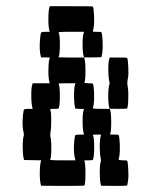

<svg xmlns="http://www.w3.org/2000/svg" viewBox="-20 -570 456 623"><path d="M335 -380.4 336.4 -383.3H363.8Q391.6 -383.3 392.6 -382.3Q395 -377.9 396.2 -353.8Q397.5 -329.6 395.5 -317.4Q395.5 -316.9 395 -314.7Q394.5 -312.5 394 -310.8Q393.6 -309.1 393.6 -307.6Q392.6 -299.8 393.6 -293.9Q397 -278.8 396.2 -250Q395.5 -221.2 392.1 -217.8Q391.1 -216.8 363.3 -216.8L335.9 -217.3L334.5 -221.2Q331.1 -233.9 331.3 -260Q331.5 -286.1 335 -295.9Q335.9 -299.8 335 -304.7Q331.5 -318.4 331.5 -344.7Q331.5 -371.1 335 -380.4ZM140.6 -546.9 141.6 -549.8H211.4Q280.3 -549.8 281.2 -548.8Q284.2 -543.9 285.2 -520Q286.1 -496.1 284.2 -482.4Q281.7 -468.8 281.2 -467.8Q280.3 -466.8 294.4 -466.8Q307.6 -466.8 309.1 -465.3Q312 -460.4 313 -436.8Q314 -413.1 312 -399.4Q309.6 -385.3 308.6 -384.3Q308.1 -383.8 279.8 -383.8H252.4L251.5 -387.7Q248 -400.4 248 -426.8Q248 -453.1 251.5 -462.9L252.9 -466.8H210.9Q204.6 -466.8 198 -466.8Q191.4 -466.8 186.5 -466.6Q181.6 -466.3 177.7 -466.1Q173.8 -465.8 171.9 -465.8L169.9 -465.3Q174.3 -457.5 174.3 -425.8Q174.3 -392.1 169.9 -384.3L175.3 -383.8Q180.7 -383.8 190.4 -383.5Q200.2 -383.3 211.4 -383.3H252.9L253.9 -380.4Q257.3 -370.6 257.3 -338.9Q257.3 -307.1 253.4 -301.3L265.1 -299.8H266.6Q280.3 -299.8 281.2 -298.8Q284.2 -293.9 285.2 -270Q286.1 -246.1 284.2 -232.4Q281.7 -218.8 281.2 -217.8H284.7Q288.1 -217.3 294.7 -217Q301.3 -216.8 308.6 -216.8H336.4L337.4 -213.4Q340.8 -203.6 340.8 -171.9Q340.8 -140.1 336.9 -134.3Q335.9 -133.3 350.1 -133.3Q363.8 -133.3 364.7 -132.3Q367.7 -127.4 368.7 -103.5Q369.6 -79.6 367.7 -65.9Q365.2 -52.2 364.7 -51.3L376.5 -49.8H377.9Q391.6 -49.8 392.6 -48.8Q395 -44.4 396.2 -20.3Q397.5 3.9 395.5 16.1Q395 17.6 394.5 21.2Q394 24.9 394 25.9Q393.1 31.2 392.1 32.2Q391.1 33.2 349.6 33.2L308.1 32.7L307.1 28.8Q303.7 16.6 303.7 -9.8Q303.7 -36.1 307.1 -45.9Q308.1 -49.8 307.1 -54.7Q303.7 -67.9 303.7 -93.5Q303.7 -119.1 307.1 -129.4L308.1 -133.3H294.4Q280.3 -133.3 281.2 -132.3Q285.6 -124.5 285.6 -92.3Q285.6 -59.1 281.2 -51.3Q279.8 -49.8 266.6 -49.8Q252.4 -49.8 253.4 -48.8Q257.3 -42 257.3 -6.8Q257.3 28.3 253.4 32.2Q252.4 33.2 182.6 33.2L113.3 32.7L112.3 28.8Q108.9 16.1 109.1 -10.3Q109.4 -36.6 112.8 -46.4L113.8 -49.8L85.9 -50.3L58.1 -50.8L57.1 -54.7Q53.7 -67.4 53.7 -93.5Q53.7 -119.6 57.1 -129.4Q58.1 -133.3 57.1 -137.7Q50.8 -160.6 54.7 -197.8Q56.2 -212.4 58.1 -214.6Q60.1 -216.8 72.3 -216.8H85.9L85 -221.2Q81.5 -234.9 81.5 -261.2Q81.5 -287.6 85 -296.9L86.4 -299.8H113.8H141.6L140.1 -304.7Q136.7 -317.9 137 -343.5Q137.2 -369.1 140.6 -379.4L141.6 -383.3L127.4 -383.8H113.3L112.3 -387.7Q106.4 -408.7 110.4 -447.8Q111.8 -462.4 113.8 -464.6Q115.7 -466.8 127.9 -466.8H141.6L140.1 -471.2Q136.7 -484.4 137 -511Q137.2 -537.6 140.6 -546.9ZM223.6 -296.4 225.1 -299.8H197.3Q192.9 -299.8 188.7 -299.8Q184.6 -299.8 181.2 -299.6Q177.7 -299.3 175 -299.3Q172.4 -299.3 170.9 -298.8H169.9Q174.3 -291 174.3 -258.8Q174.3 -225.6 169.9 -217.8Q168.9 -216.8 155.8 -216.8Q142.6 -216.8 142.6 -215.3Q146 -210 146.2 -181.9Q146.5 -153.8 143.6 -139.6Q142.6 -133.3 143.6 -127Q147 -112.3 146.5 -84.5Q146 -56.6 142.6 -51.3L144.5 -50.8Q146.5 -50.8 150.1 -50.5Q153.8 -50.3 158.7 -50Q163.6 -49.8 170.2 -49.8Q176.8 -49.8 183.1 -49.8H225.1L223.6 -54.7Q217.3 -77.6 221.2 -114.3Q222.7 -128.9 224.6 -131.1Q226.6 -133.3 238.8 -133.3H252.4L251.5 -137.7Q248 -150.9 248 -176.8Q248 -202.6 251.5 -212.9L252.9 -216.3L238.8 -216.8L224.6 -217.3L223.6 -221.2Q220.2 -233.4 220.2 -259.8Q220.2 -286.1 223.6 -296.4Z"/></svg>

Font: VT323
Style: Regular
Weight: 400
Monospace: yes
Version: Version 001.002